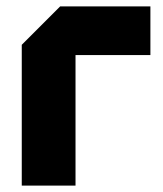

<svg xmlns="http://www.w3.org/2000/svg" viewBox="-20 -580 510 600"><path d="M48 0V-440L168 -560H450V-408H216V0Z"/></svg>

Font: Tektur
Style: Bold
Weight: 700
Designer: Adam Jagosz
Foundry: Adam Jagosz
Version: Version 1.005;gftools[0.9.30]